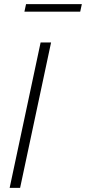

<svg xmlns="http://www.w3.org/2000/svg" viewBox="-20 -916 419 936"><path d="M178 -709H229L78 0H27ZM99 -859 107 -896H379L371 -859Z"/></svg>

Font: Raleway Thin Light
Style: Italic
Weight: 300
Italic angle: -12°
Version: Version 4.026